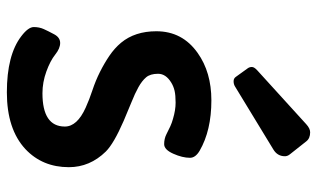

<svg xmlns="http://www.w3.org/2000/svg" viewBox="-196 -684 893 540"><g transform="rotate(90 250.0 -414.5)"><path d="M242.7 -87.9Q336.4 -87.9 336.4 -150.9Q336.4 -185.5 283.2 -209.5Q260.7 -219.7 234.1 -228.5Q207.5 -237.3 183.1 -249.5Q158.7 -261.7 137.5 -276.1Q116.2 -290.5 100.6 -309.1Q68.4 -348.1 68.4 -408.2Q68.4 -481.4 129.4 -524.4Q183.6 -563 262.7 -563Q347.7 -563 404.8 -529.8Q424.3 -518.1 424.3 -502.9Q424.3 -481.4 412.8 -455.8Q401.4 -430.2 386 -430.2Q370.6 -430.2 358.2 -436.5Q345.7 -442.9 335.7 -447.5Q325.7 -452.1 314.5 -455.1Q290 -462.4 269.3 -462.4Q248.5 -462.4 235.8 -459.5Q223.1 -456.5 212.9 -450.2Q188 -435.1 188 -413.1Q188 -391.1 198 -379.4Q208 -367.7 225.6 -357.9Q243.2 -348.1 267.6 -338.4L320.3 -316.4Q384.3 -288.6 406.7 -266.1Q450.7 -221.2 450.7 -162.1Q450.7 -87.9 399.9 -40Q343.8 12.2 240.2 12.2Q135.3 12.2 82.5 -28.3Q56.6 -47.9 56.6 -63.5Q56.6 -79.1 62.3 -91.6Q67.9 -104 76.9 -120.8Q85.9 -137.7 101.3 -137.7Q116.7 -137.7 134 -123.8Q151.4 -109.9 181.6 -98.9Q211.9 -87.9 242.7 -87.9ZM223.6 -629.4Q217.3 -625.5 209 -625.5Q200.7 -625.5 196.3 -632.3L172.4 -665.5Q168.9 -670.4 168.9 -677Q168.9 -683.6 178.7 -692.4L329.6 -829.6Q341.8 -840.8 352.5 -840.8Q369.6 -840.8 377.9 -830.1L414.6 -783.7Q420.4 -776.4 419.9 -768.6Q419.4 -748.5 400.9 -737.3Z"/></g></svg>

Font: Capriola
Style: Regular
Weight: 400
Designer: Viktoriya Grabowska
Foundry: Viktoriya Grabowska
Version: Version 1.007